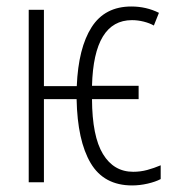

<svg xmlns="http://www.w3.org/2000/svg" viewBox="-20 -561 544 591"><path d="M386.7 9.8Q299.8 9.8 259 -59.1Q218.3 -127.9 215.8 -255.9H115.2V0H68.4V-530.8H115.2V-295.9H216.3Q221.2 -413.6 262 -477.3Q302.7 -541 384.3 -541Q430.2 -541 469.2 -521.5L453.6 -482.4Q440.9 -489.7 422.6 -494.4Q404.3 -499 386.2 -499Q268.6 -499 263.2 -296.9H406.7V-255.9H263.2Q263.7 -141.6 296.9 -86.9Q330.1 -32.2 390.1 -32.2Q412.1 -32.2 433.1 -37.8Q454.1 -43.5 474.6 -52.2V-9.8Q459 -1.5 434.6 4.2Q410.2 9.8 386.7 9.8Z"/></svg>

Font: Open Sans Condensed Light
Style: Regular
Weight: 300
Width: 3
Designer: Monotype Design Team
Foundry: Monotype Imaging Inc.
Version: Version 3.003; ttfautohint (v1.8.4)